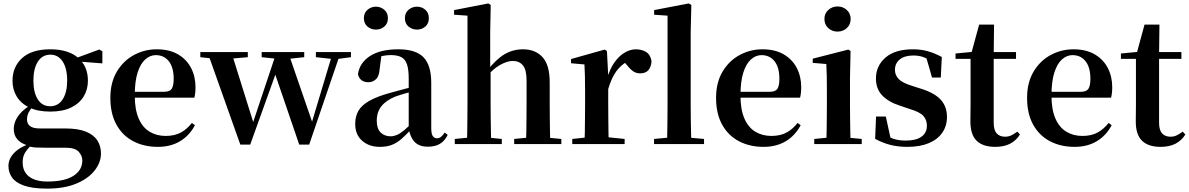

<svg xmlns="http://www.w3.org/2000/svg" viewBox="-20 -839 6926 1118"><path d="M254.8 259.3Q168.7 259.3 119.2 241.5Q69.8 223.8 49.5 193.9Q29.2 164.1 29.2 128Q29.2 85.1 63.1 50.6Q96.9 16.2 165.3 -7.2L168.4 -0.8Q140.7 27 126.3 49.7Q111.9 72.4 111.9 106.1Q111.9 160.8 149.7 189.4Q187.5 218 255.1 218Q357.2 218 408.3 184.5Q459.4 151 459.4 95.5Q459.4 68.3 438.4 44.8Q417.4 21.2 362.8 21.2H247.7Q209.6 21.2 186.6 19.9Q163.7 18.5 142.4 11.6V8.1Q60.1 -15.7 60.1 -88.6Q60.1 -123.2 81.3 -157.2Q102.5 -191.1 156.2 -227.3V-236.3L175.8 -226.5Q156.3 -202.1 146.8 -184.1Q137.3 -166 137.3 -143Q137.3 -118.4 154.9 -104.7Q172.6 -91 212.8 -91H359.1Q434.5 -91 480.2 -72.5Q525.8 -54 546.9 -21.1Q567.9 11.8 567.9 55.3Q567.9 106.6 531.4 153.4Q495 200.2 425 229.8Q355 259.3 254.8 259.3ZM272.3 -189.2Q200.3 -189.2 151.3 -212.6Q102.4 -236.1 77.6 -276.7Q52.8 -317.3 52.8 -369.1Q52.8 -449.4 108.6 -500.6Q164.5 -551.9 273.1 -551.9Q331.8 -551.9 374.7 -536.6Q417.6 -521.4 443.6 -494L447.7 -489.8Q491.9 -443.3 491.9 -369.1Q491.9 -317.3 466.9 -276.7Q442 -236.1 393.4 -212.6Q344.8 -189.2 272.3 -189.2ZM272.1 -220.4Q319.1 -220.4 345.1 -260.8Q371.1 -301.2 371.1 -369.4Q371.1 -441.2 344.8 -481Q318.4 -520.7 273.3 -520.7Q227 -520.7 200.8 -480.5Q174.5 -440.2 174.5 -369.1Q174.5 -300.9 199.9 -260.6Q225.3 -220.4 272.1 -220.4ZM410.2 -482.9V-498.4H416.2L558.6 -550.8L576 -539.8V-469.9Z M899.2 16.2Q818.8 16.2 756.2 -16.5Q693.6 -49.1 658.1 -113Q622.6 -176.9 622.6 -268.8Q622.6 -358.8 660.6 -422.2Q698.5 -485.7 760.2 -518.8Q821.9 -551.9 892.4 -551.9Q966.1 -551.9 1016.5 -522.5Q1066.8 -493.1 1092.6 -443.2Q1118.4 -393.3 1118.4 -330.9Q1118.4 -296.1 1111.7 -270.2H681.1V-304.6H936.4Q968.5 -304.6 979.9 -322.2Q991.3 -339.8 991.3 -380.4Q991.3 -446.3 963.2 -482.2Q935.1 -518 887.1 -518Q853.7 -518 825.6 -492.9Q797.6 -467.8 781.1 -416Q764.7 -364.1 764.7 -282.7Q764.7 -200.5 787.9 -148.2Q811 -95.8 851.8 -71.7Q892.5 -47.5 944.4 -47.5Q997.4 -47.5 1033.9 -67.7Q1070.3 -87.9 1097.2 -123.2L1115.1 -109.9Q1083.6 -49.8 1028.7 -16.8Q973.7 16.2 899.2 16.2Z M1379.4 3.1 1188 -535.7H1327L1461.7 -105.2L1446.1 -104.5L1450.6 -117.6L1590.4 -535.7H1657.5L1806.1 -104.5H1788.8L1792.8 -116.3L1918.6 -535.7H1964.2L1780.3 3.1H1722.4L1568.9 -445.9H1598.5L1591.1 -426L1436.9 3.1ZM1146.4 -506V-535.7H1423V-506L1294.1 -494.8H1249.1ZM1503.7 -506V-535.7H1751.5V-506L1645.9 -494.8H1610.2ZM1819.3 -506V-535.7H2023.6V-506L1939.5 -494.8H1923.3Z M2191.6 16.2Q2129.2 16.2 2088.8 -19.4Q2048.3 -54.9 2048.3 -117.6Q2048.3 -161.2 2067 -193.6Q2085.7 -226.1 2130.1 -251.5Q2174.6 -277 2250.4 -297.9Q2289.8 -309.4 2339.4 -322Q2389 -334.6 2429 -344.4V-318.9Q2389 -308.9 2349 -297.6Q2308.9 -286.4 2282.1 -276.7Q2228.3 -254.9 2201.1 -220.6Q2173.8 -186.4 2173.8 -135.9Q2173.8 -90.4 2196.1 -67.9Q2218.3 -45.3 2255 -45.3Q2271.3 -45.3 2289.7 -52.6Q2308.1 -59.9 2332.4 -79.7Q2356.8 -99.4 2390.3 -135.5L2405.8 -82.4H2370.7Q2341.6 -50.6 2316.2 -28.7Q2290.7 -6.8 2261.4 4.7Q2232 16.2 2191.6 16.2ZM2471.1 15.2Q2419.6 15.2 2392.9 -14.2Q2366.2 -43.6 2359.9 -94V-96.5V-381.4Q2359.9 -434.7 2349.8 -464.5Q2339.7 -494.3 2316.6 -506.3Q2293.5 -518.3 2255 -518.3Q2229.4 -518.3 2202.3 -512.2Q2175.2 -506.1 2138.8 -491.2L2201.1 -516.3L2190.9 -439.2Q2188.3 -395.9 2169.6 -378Q2150.8 -360.2 2125.3 -360.2Q2076.1 -360.2 2064.2 -406.5Q2073.9 -473.5 2134.4 -512.7Q2194.9 -551.9 2300.1 -551.9Q2400.4 -551.9 2445.7 -505.9Q2491.1 -459.8 2491.1 -356.2V-94.8Q2491.1 -60.3 2499.8 -47Q2508.6 -33.8 2524.7 -33.8Q2536.3 -33.8 2546.3 -40.9Q2556.3 -48.1 2569.7 -67.2L2586.9 -53.4Q2569 -17.5 2541.2 -1.1Q2513.4 15.2 2471.1 15.2ZM2168.8 -666.6Q2141.3 -666.6 2120.1 -684.1Q2098.9 -701.6 2098.9 -733.2Q2098.9 -764.2 2120.1 -782.2Q2141.3 -800.1 2168.8 -800.1Q2196.5 -800.1 2217.7 -782.2Q2238.8 -764.2 2238.8 -733.2Q2238.8 -701.6 2217.7 -684.1Q2196.5 -666.6 2168.8 -666.6ZM2408 -666.6Q2380.3 -666.6 2359 -684.1Q2337.7 -701.6 2337.7 -733.2Q2337.7 -764.2 2359 -782.2Q2380.3 -800.1 2408 -800.1Q2436 -800.1 2456.6 -782.2Q2477.1 -764.2 2477.1 -733.2Q2477.1 -701.6 2456.6 -684.1Q2436 -666.6 2408 -666.6Z M2628.2 0V-29.9L2733.8 -40.2H2797.6L2902 -29.9V0ZM2699.1 0Q2700.1 -25.5 2700.6 -67.4Q2701.1 -109.4 2701.6 -154.8Q2702.1 -200.3 2702.1 -234.8V-747.8L2624 -753.3V-780.3L2823.6 -819L2837.4 -810L2834.4 -650.9V-442.8L2836.8 -429.3V-234.8Q2836.8 -200.3 2837.3 -154.8Q2837.8 -109.4 2838.7 -67.4Q2839.6 -25.5 2840.6 0ZM2974 0V-29.9L3077.9 -40.2H3140.2L3248.6 -29.9V0ZM3042.5 0Q3044.2 -25.5 3044.7 -66.9Q3045.2 -108.4 3045.7 -153.8Q3046.2 -199.3 3046.2 -234.8V-369.8Q3046.2 -433.2 3024.6 -458.7Q3003 -484.2 2966.5 -484.2Q2933.4 -484.2 2891.6 -460.7Q2849.8 -437.1 2804.2 -384.1L2775.3 -426.7H2816.3Q2867.9 -493.2 2917 -522.6Q2966.2 -551.9 3025.5 -551.9Q3096.8 -551.9 3138.9 -506.5Q3180.9 -461.1 3180.9 -358.8V-234.8Q3180.9 -199.3 3181.4 -153.8Q3181.9 -108.4 3182.6 -66.9Q3183.2 -25.5 3184.2 0Z M3312.2 0V-29.9L3420.3 -41.2H3506.8L3617.2 -29.9V0ZM3383.2 0Q3384.9 -25.5 3385.4 -67.4Q3385.9 -109.4 3386.4 -154.8Q3386.9 -200.3 3386.9 -234.8V-310.2Q3386.9 -360.7 3386 -394.1Q3385.2 -427.5 3383.2 -463.8L3305.1 -470.7V-495.2L3501.2 -550.4L3514.2 -541.7L3521.6 -398.7V-397.7V-234.8Q3521.6 -200.3 3522.1 -154.8Q3522.6 -109.4 3523.1 -67.4Q3523.6 -25.5 3524.6 0ZM3521.4 -320.2 3488.3 -380.9H3515.4Q3530 -435.6 3556.6 -473.9Q3583.3 -512.2 3616.4 -532.1Q3649.5 -551.9 3682.6 -551.9Q3716.2 -551.9 3741.4 -536.8Q3766.7 -521.7 3773.7 -484.5Q3772.9 -453.2 3757.2 -432.6Q3741.4 -411.9 3707.2 -411.9Q3682.5 -411.9 3664.2 -425.8Q3646 -439.6 3626.8 -464.4L3603.8 -490.9L3640.4 -485.1Q3597.5 -463.1 3569.2 -424.7Q3540.9 -386.2 3521.4 -320.2Z M3788.5 0V-29.9L3900.2 -40.2H3963L4079.6 -29.9V0ZM3864.1 0Q3865.1 -35.1 3865.6 -75.2Q3866.1 -115.3 3866.6 -156.4Q3867.1 -197.6 3867.1 -234.8V-747.8L3789 -753.3V-780.3L3990.6 -819L4005.6 -810L4001.8 -650.9V-234.8Q4001.8 -197.6 4002.3 -156.4Q4002.8 -115.3 4003.7 -75.2Q4004.6 -35.1 4005.6 0Z M4426.2 16.2Q4345.8 16.2 4283.2 -16.5Q4220.6 -49.1 4185.1 -113Q4149.6 -176.9 4149.6 -268.8Q4149.6 -358.8 4187.6 -422.2Q4225.5 -485.7 4287.2 -518.8Q4348.9 -551.9 4419.4 -551.9Q4493.1 -551.9 4543.5 -522.5Q4593.8 -493.1 4619.6 -443.2Q4645.4 -393.3 4645.4 -330.9Q4645.4 -296.1 4638.7 -270.2H4208.1V-304.6H4463.4Q4495.5 -304.6 4506.9 -322.2Q4518.3 -339.8 4518.3 -380.4Q4518.3 -446.3 4490.2 -482.2Q4462.1 -518 4414.1 -518Q4380.7 -518 4352.6 -492.9Q4324.6 -467.8 4308.1 -416Q4291.7 -364.1 4291.7 -282.7Q4291.7 -200.5 4314.9 -148.2Q4338 -95.8 4378.8 -71.7Q4419.5 -47.5 4471.4 -47.5Q4524.4 -47.5 4560.9 -67.7Q4597.3 -87.9 4624.2 -123.2L4642.1 -109.9Q4610.6 -49.8 4555.7 -16.8Q4500.7 16.2 4426.2 16.2Z M4721.2 0V-29.9L4827.8 -40.2H4889.8L4997.8 -29.9V0ZM4791.6 0Q4792.6 -25.5 4793.3 -67.4Q4793.9 -109.4 4794.4 -154.8Q4794.9 -200.3 4794.9 -234.8V-308Q4794.9 -358.3 4794.3 -394.3Q4793.6 -430.4 4791.6 -466.2L4712.5 -472.9V-497.4L4920.1 -550.4L4932.8 -541.7L4929.4 -387.9V-234.8Q4929.4 -200.3 4929.9 -154.8Q4930.4 -109.4 4931.2 -67.4Q4932.1 -25.5 4933.1 0ZM4856.8 -655Q4825.6 -655 4803 -675.4Q4780.5 -695.9 4780.5 -728.8Q4780.5 -760.3 4803 -780.9Q4825.6 -801.4 4856.8 -801.4Q4888.5 -801.4 4910.9 -780.9Q4933.3 -760.3 4933.3 -728.8Q4933.3 -695.9 4910.9 -675.4Q4888.5 -655 4856.8 -655Z M5263.3 16.2Q5208.6 16.2 5163.7 4.5Q5118.8 -7.2 5075.9 -30.3L5081.2 -160.4H5138.1L5168.6 -20.6L5120.6 -26V-62Q5152.7 -41.1 5182.9 -30.7Q5213.2 -20.4 5253.8 -20.4Q5314.1 -20.4 5345.7 -43Q5377.2 -65.7 5377.2 -107.2Q5377.2 -140.9 5356.7 -164Q5336.1 -187.1 5275.5 -204.9L5219.7 -223.9Q5154.9 -244.5 5117.7 -282.6Q5080.5 -320.7 5080.5 -382Q5080.5 -455.6 5136.2 -503.8Q5191.9 -551.9 5295.2 -551.9Q5343.5 -551.9 5382.9 -540.7Q5422.2 -529.5 5464.1 -507.2L5458.1 -387.7H5407.1L5368.6 -521.5L5411 -507.8V-477Q5380.7 -497.5 5356.1 -506.7Q5331.5 -515.8 5297.8 -515.8Q5248 -515.8 5219.6 -493.1Q5191.2 -470.4 5191.2 -431.8Q5191.2 -401.6 5212.6 -379.1Q5233.9 -356.6 5290.8 -339.1L5346.9 -321.1Q5424.8 -296.3 5459.4 -256.6Q5494.1 -217 5494.1 -158.3Q5494.1 -105.4 5466.8 -66.1Q5439.4 -26.7 5388 -5.3Q5336.6 16.2 5263.3 16.2Z M5699.4 -496.1V-535.7H5896.2V-496.1ZM5775.1 16.2Q5703.7 16.2 5667.1 -19.3Q5630.5 -54.8 5630.5 -131.7Q5630.5 -159.8 5631 -182.4Q5631.5 -205 5631.5 -234.7V-496.1H5544V-527.5L5653.7 -538L5635.1 -525.2L5681.5 -695.8H5768.3L5766.2 -519.3V-508.7V-123.8Q5766.2 -81.6 5783.7 -62.3Q5801.2 -43 5832.3 -43Q5852.4 -43 5868 -50.4Q5883.7 -57.9 5903.7 -72.5L5919.2 -56Q5897.7 -21.1 5862.3 -2.5Q5826.9 16.2 5775.1 16.2Z M6237.2 16.2Q6156.8 16.2 6094.2 -16.5Q6031.6 -49.1 5996.1 -113Q5960.6 -176.9 5960.6 -268.8Q5960.6 -358.8 5998.6 -422.2Q6036.5 -485.7 6098.2 -518.8Q6159.9 -551.9 6230.4 -551.9Q6304.1 -551.9 6354.5 -522.5Q6404.8 -493.1 6430.6 -443.2Q6456.4 -393.3 6456.4 -330.9Q6456.4 -296.1 6449.7 -270.2H6019.1V-304.6H6274.4Q6306.5 -304.6 6317.9 -322.2Q6329.3 -339.8 6329.3 -380.4Q6329.3 -446.3 6301.2 -482.2Q6273.1 -518 6225.1 -518Q6191.7 -518 6163.6 -492.9Q6135.6 -467.8 6119.1 -416Q6102.7 -364.1 6102.7 -282.7Q6102.7 -200.5 6125.9 -148.2Q6149 -95.8 6189.8 -71.7Q6230.5 -47.5 6282.4 -47.5Q6335.4 -47.5 6371.9 -67.7Q6408.3 -87.9 6435.2 -123.2L6453.1 -109.9Q6421.6 -49.8 6366.7 -16.8Q6311.7 16.2 6237.2 16.2Z M6662.4 -496.1V-535.7H6859.2V-496.1ZM6738.1 16.2Q6666.7 16.2 6630.1 -19.3Q6593.5 -54.8 6593.5 -131.7Q6593.5 -159.8 6594 -182.4Q6594.5 -205 6594.5 -234.7V-496.1H6507V-527.5L6616.7 -538L6598.1 -525.2L6644.5 -695.8H6731.3L6729.2 -519.3V-508.7V-123.8Q6729.2 -81.6 6746.7 -62.3Q6764.2 -43 6795.3 -43Q6815.4 -43 6831 -50.4Q6846.7 -57.9 6866.7 -72.5L6882.2 -56Q6860.7 -21.1 6825.3 -2.5Q6789.9 16.2 6738.1 16.2Z"/></svg>

Font: Noto Serif TC
Style: Regular
Weight: 200
Designer: Ryoko NISHIZUKA 西塚涼子 (kana & ideographs); Frank Grießhammer (Latin, Greek & Cyrillic); Wenlong ZHANG 张文龙 (bopomofo); San
Foundry: Adobe
Version: Version 2.001;hotconv 1.1.0;makeotfexe 2.6.0